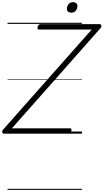

<svg xmlns="http://www.w3.org/2000/svg" viewBox="-70 -1245 964 1788"><path d="M-34 0Q-41 0 -45.5 -6Q-50 -12 -49.5 -20.5Q-49 -29 -43 -36L784 -970H293Q283 -970 280 -976.5Q277 -983 281 -996Q285 -1009 291.5 -1014.5Q298 -1020 307 -1020H859Q870 -1020 873.5 -1007.5Q877 -995 867 -984L41 -50H582Q593 -50 595 -44Q597 -38 594 -25Q590 -12 584 -6Q578 0 568 0ZM594 -1127Q576 -1127 564.5 -1135.5Q553 -1144 553 -1162Q553 -1186 568 -1205.5Q583 -1225 611 -1225Q628 -1225 639.5 -1216Q651 -1207 651 -1189Q651 -1165 636.5 -1146Q622 -1127 594 -1127ZM0 513H693V523H0ZM0 -20H693V0H0ZM0 -505H693V-500H0ZM0 -1033H693V-1023H0Z"/></svg>

Font: Playwrite IN Guides
Style: Regular
Weight: 400
Designer: Veronika Burian, José Scaglione
Foundry: TypeTogether
Version: Version 1.003